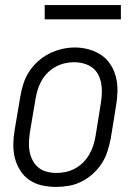

<svg xmlns="http://www.w3.org/2000/svg" viewBox="-20 -728 540 756"><path d="M201 8Q172 8 145 2Q118 -4 96 -19Q74 -34 59.5 -57Q45 -80 38.5 -106Q32 -132 32.5 -160.5Q33 -189 38 -218L60 -348Q64 -373 72 -398Q80 -423 94.5 -445.5Q109 -468 129.5 -486.5Q150 -505 174 -517Q198 -529 223.5 -535Q249 -541 275 -541Q303 -541 330 -533.5Q357 -526 379 -511Q401 -496 415.5 -473.5Q430 -451 436.5 -424.5Q443 -398 442.5 -369.5Q442 -341 437 -312L416 -182Q411 -157 403 -132Q395 -107 380.5 -84.5Q366 -62 345.5 -43.5Q325 -25 301 -13Q277 -1 251.5 3.5Q226 8 201 8ZM202 -47Q221 -47 239.5 -51Q258 -55 275.5 -64.5Q293 -74 307 -88Q321 -102 331 -119Q341 -136 347 -154.5Q353 -173 356 -191L377 -321Q380 -341 381 -361Q382 -381 378.5 -399.5Q375 -418 366.5 -434.5Q358 -451 343 -462Q328 -473 309.5 -478Q291 -483 271 -483Q252 -483 233.5 -478.5Q215 -474 198 -464.5Q181 -455 167 -441Q153 -427 143.5 -410Q134 -393 128.5 -375Q123 -357 120 -339L98 -209Q95 -189 94 -169.5Q93 -150 96.5 -131.5Q100 -113 108.5 -96.5Q117 -80 131 -68.5Q145 -57 164 -52Q183 -47 202 -47ZM156 -652V-708H456V-652Z"/></svg>

Font: Iosevka Curly Light Oblique
Style: Regular
Weight: 300
Italic angle: -9°
Monospace: yes
Designer: Belleve Invis
Foundry: Belleve Invis
Version: Version 11.1.0; ttfautohint (v1.8.3)